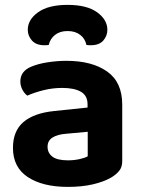

<svg xmlns="http://www.w3.org/2000/svg" viewBox="-20 -739 571 775"><path d="M254.2 -91.8Q278.4 -91.8 301 -96.7Q323.5 -101.7 334.1 -108.2V-207.1L247 -199.1Q212.1 -196.5 192 -183.9Q172 -171.3 172 -146.6Q172 -121.7 191.6 -106.7Q211.1 -91.8 254.2 -91.8ZM248.2 -493.5Q350.9 -493.5 412.1 -450.6Q473.4 -407.7 473.4 -316.6V-88.8Q473.4 -63.9 460.7 -48.9Q447.9 -33.8 428.8 -22.4Q399.1 -5.2 354.9 5.1Q310.6 15.4 254.2 15.4Q152.4 15.4 92.4 -24.1Q32.3 -63.6 32.3 -142.1Q32.3 -209.9 74.4 -246.2Q116.5 -282.5 199.2 -290.9L333.4 -304.9V-318Q333.4 -353.1 306.6 -368.6Q279.8 -384.1 230.9 -384.1Q192.7 -384.1 155.9 -375Q119.2 -365.8 90.2 -353Q78.6 -361.4 70.3 -377.3Q62.1 -393.2 62.1 -410.3Q62.1 -451.9 106.7 -470.1Q135.1 -482 173.4 -487.7Q211.8 -493.5 248.2 -493.5ZM252.8 -613.7Q221.8 -613.7 202.1 -598.1Q182.5 -582.6 176.8 -557.7Q172 -556.7 168 -556.5Q164 -556.4 159 -556.4Q126 -556.4 109 -575.4Q92.1 -594.5 92.1 -618.5Q92.1 -659.7 133.7 -689.5Q175.3 -719.3 252.8 -719.3Q330.8 -719.3 372.1 -689.4Q413.4 -659.4 413.4 -618.5Q413.4 -594.5 397 -575.4Q380.5 -556.4 346.5 -556.4Q342.2 -556.4 337.7 -556.5Q333.2 -556.7 328.8 -557.7Q323.8 -582.6 303.9 -598.1Q284 -613.7 252.8 -613.7Z"/></svg>

Font: Baloo Bhaina 2
Style: Regular
Weight: 400
Designer: Yesha Goshar, Manish Minz, Shuchita Grover and Ek Type
Foundry: Ek Type
Version: Version 1.700